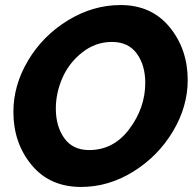

<svg xmlns="http://www.w3.org/2000/svg" viewBox="-20 -734 773 760"><path d="M33 -291Q33 -397 91.5 -495Q150 -593 249 -653.5Q348 -714 457 -714Q580 -714 651.5 -626.5Q723 -539 723 -417Q723 -312 664.5 -214Q606 -116 508 -55Q410 6 301 6Q177 6 105 -81Q33 -168 33 -291ZM555 -406Q555 -476 521.5 -522Q488 -568 423 -568Q358 -568 305.5 -526.5Q253 -485 227 -425.5Q201 -366 201 -304Q201 -234 234.5 -187Q268 -140 333 -140Q430 -140 492.5 -224Q555 -308 555 -406Z"/></svg>

Font: Raleway-v4020 ExtraBold
Style: Italic
Weight: 800
Italic angle: -12°
Designer: Matt McInerney, Pablo Impallari, Rodrigo Fuenzalida
Foundry: Matt McInerney, Pablo Impallari, Rodrigo Fuenzalida
Version: Version 4.020;PS 004.020;hotconv 1.0.88;makeotf.lib2.5.64775